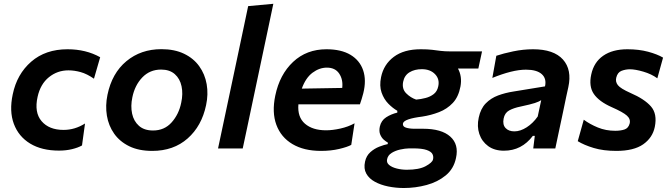

<svg xmlns="http://www.w3.org/2000/svg" viewBox="-20 -764 3451 988"><path d="M283.5 11Q195 11 135.2 -25.2Q75.5 -61.5 51.2 -126.8Q27 -192 45.5 -278.5Q67 -382.5 140.5 -446.5Q214 -510.5 327.5 -510.5Q422.5 -510.5 495.5 -469.5L463.5 -359Q427.5 -384 395 -393Q362.5 -402 332 -402Q275.5 -402 231.8 -366.8Q188 -331.5 173.5 -266Q155.5 -185.5 194 -140.5Q232.5 -95.5 307 -95.5Q365.5 -95.5 417.5 -128.5L402 -15.5Q381.5 -4 350.8 3.5Q320 11 283.5 11Z M763.5 12.5Q694 12.5 645 -11.5Q596 -35.5 567.2 -76.5Q538.5 -117.5 530 -169Q521.5 -220.5 533 -276Q556 -387.5 630.5 -449.2Q705 -511 810.5 -511Q878 -511 927 -487.5Q976 -464 1005.2 -423.2Q1034.5 -382.5 1043.5 -330.8Q1052.5 -279 1040.5 -223Q1018 -115.5 945.5 -51.5Q873 12.5 763.5 12.5ZM767.5 -92.5Q826 -92.5 863.2 -134.2Q900.5 -176 912.5 -235.5Q922.5 -281.5 914.2 -320.2Q906 -359 879.5 -382.5Q853 -406 809 -406Q751 -406 712.2 -365.5Q673.5 -325 661 -263Q651.5 -218 659.8 -179.2Q668 -140.5 695 -116.5Q722 -92.5 767.5 -92.5Z M1102 0Q1113.5 -54 1124.2 -104.8Q1135 -155.5 1148 -217L1206.5 -493Q1219.5 -554.5 1232 -613.8Q1244.5 -673 1257 -732.5L1386.5 -744.5Q1374 -685 1361 -623.2Q1348 -561.5 1333.5 -493.5L1275 -217Q1262 -154.5 1251.2 -104.2Q1240.5 -54 1229 0Z M1631.5 12.5Q1544 12.5 1485 -22.5Q1426 -57.5 1402.2 -121.5Q1378.5 -185.5 1396.5 -272Q1419 -380.5 1488.2 -445.5Q1557.5 -510.5 1660 -510.5Q1736 -510.5 1783.8 -481.8Q1831.5 -453 1848.8 -402Q1866 -351 1849.5 -284.5Q1841.5 -253.5 1832 -227H1515.5Q1510 -161.5 1549.2 -127.5Q1588.5 -93.5 1658 -93.5Q1691 -93.5 1731.5 -102.5Q1772 -111.5 1804.5 -129.5L1787.5 -18.5Q1767.5 -7.5 1725.2 2.5Q1683 12.5 1631.5 12.5ZM1662 -416Q1623.5 -416 1588.2 -389.8Q1553 -363.5 1533 -308L1741 -311.5Q1746 -354.5 1725.5 -385.2Q1705 -416 1662 -416Z M2058 203.5Q2016.5 203.5 1977.5 195.5Q1938.5 187.5 1908.8 171.2Q1879 155 1864.8 129.2Q1850.5 103.5 1858.5 67.5Q1865 37.5 1885.8 19Q1906.5 0.5 1931.5 -9.2Q1956.5 -19 1975.5 -22.5V-30.5Q1966.5 -35 1955 -45Q1943.5 -55 1936.5 -71.8Q1929.5 -88.5 1934.5 -112.5Q1941.5 -144 1967.2 -160.5Q1993 -177 2024.5 -184.5V-194Q2001.5 -207 1978.5 -230.2Q1955.5 -253.5 1943.5 -287.8Q1931.5 -322 1941 -367.5Q1954.5 -432.5 2006.5 -471.5Q2058.5 -510.5 2145 -510.5Q2180 -510.5 2203 -507.8Q2226 -505 2247.2 -502.2Q2268.5 -499.5 2298 -499.5H2460.5L2441.5 -411.5H2336.5Q2359 -370.5 2349.5 -319Q2339.5 -265.5 2310 -234.2Q2280.5 -203 2239.2 -187Q2198 -171 2152.5 -164Q2107.5 -158.5 2081.8 -149.8Q2056 -141 2053.5 -128.5Q2051 -113 2069 -107.2Q2087 -101.5 2112.5 -101.5H2157Q2252 -101.5 2297 -61.2Q2342 -21 2326.5 49Q2315 104.5 2273.8 138.5Q2232.5 172.5 2175.2 188Q2118 203.5 2058 203.5ZM2121.5 -251.5Q2146 -253.5 2170 -259.8Q2194 -266 2211.8 -279.8Q2229.5 -293.5 2235 -319Q2243.5 -356.5 2218.8 -382.2Q2194 -408 2150.5 -408Q2113.5 -408 2087.2 -392Q2061 -376 2054.5 -343Q2047.5 -306.5 2070.2 -283.8Q2093 -261 2121.5 -251.5ZM2073.5 109.5Q2136.5 109.5 2170.5 91Q2204.5 72.5 2208 57Q2212 42.5 2205.5 29.2Q2199 16 2175.5 7.8Q2152 -0.5 2105 -0.5H2085.5Q2064 0 2039.2 5.5Q2014.5 11 1995.2 23Q1976 35 1972 55.5Q1968 73 1982.5 85Q1997 97 2021.8 103.2Q2046.5 109.5 2073.5 109.5Z M2573 11.5Q2524.5 11.5 2492 -12.2Q2459.5 -36 2446.5 -74.8Q2433.5 -113.5 2443.5 -159Q2453.5 -205.5 2479.8 -232.2Q2506 -259 2543 -272.8Q2580 -286.5 2622 -293L2784.5 -319.5Q2793.5 -359.5 2767.8 -382.5Q2742 -405.5 2686.5 -405.5Q2651 -405.5 2607.2 -394.5Q2563.5 -383.5 2513.5 -363L2534 -477Q2569.5 -489 2621.2 -499.8Q2673 -510.5 2723 -510.5Q2829.5 -510.5 2876.8 -457.8Q2924 -405 2904.5 -315.5Q2899 -291.5 2893.5 -265.5Q2888 -239.5 2882 -210L2872 -162.5Q2864.5 -126.5 2855.8 -86.5Q2847 -46.5 2837.5 0H2724L2732 -65H2722Q2664.5 11.5 2573 11.5ZM2627 -88Q2657.5 -88 2690 -108.8Q2722.5 -129.5 2747 -164.5L2765 -248.5Q2753.5 -241 2732.5 -234Q2711.5 -227 2658 -215.5Q2623.5 -208.5 2600.2 -195.8Q2577 -183 2571.5 -153.5Q2565.5 -122.5 2581.5 -105.2Q2597.5 -88 2627 -88Z M3151.5 12.5Q3085 12.5 3035.2 -2.5Q2985.5 -17.5 2953 -37.5L2984 -148Q3015 -125 3056.2 -108Q3097.5 -91 3146 -91Q3174 -91 3193.8 -97.8Q3213.5 -104.5 3220 -128Q3226 -151 3206 -169Q3186 -187 3128 -212.5Q3062.5 -241.5 3035.8 -280.5Q3009 -319.5 3022.5 -381Q3036 -444 3084 -477.2Q3132 -510.5 3208.5 -510.5Q3267.5 -510.5 3315 -497.8Q3362.5 -485 3392 -467.5L3362.5 -361Q3332.5 -383 3290.8 -395.2Q3249 -407.5 3221.5 -407.5Q3199 -407.5 3178.2 -399.5Q3157.5 -391.5 3151 -364Q3146 -343 3159.5 -325.8Q3173 -308.5 3223.5 -286Q3296.5 -254.5 3329.8 -216.2Q3363 -178 3349.5 -111Q3338 -55 3289.5 -21.2Q3241 12.5 3151.5 12.5Z"/></svg>

Font: Commissioner SemiBold
Style: Italic
Weight: 600
Italic angle: -12°
Designer: Kostas Bartsokas
Foundry: Kostas Bartsokas
Version: Version 1.000; ttfautohint (v1.8.3)